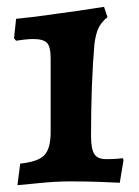

<svg xmlns="http://www.w3.org/2000/svg" viewBox="-20 -530 405 561"><path d="M246 -132Q246 -95 255.5 -80Q265 -65 290 -65Q308 -65 321 -66Q334 -67 338 -68L341 -63L330 4Q315 3 272.5 1.5Q230 0 186 0Q142 0 89 5.5Q36 11 31 11L39 -52Q90 -57 109 -76Q128 -95 128 -144V-359Q128 -394 117 -405Q106 -416 77 -416Q65 -416 48.5 -414Q32 -412 27 -411L21 -418L27 -475Q80 -480 147 -490Q221 -500 251.5 -505Q282 -510 284 -510L294 -480Q276 -465 268 -448.5Q260 -432 256 -402Q246 -289 246 -132Z"/></svg>

Font: Sahitya
Style: Bold
Weight: 700
Designer: Juan Pablo del Peral
Foundry: Juan Pablo del Peral (http://www.huertatipografica.com)
Version: Version 1.001;PS 001.000;hotconv 1.0.70;makeotf.lib2.5.58329